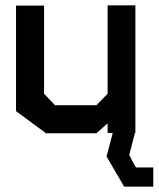

<svg xmlns="http://www.w3.org/2000/svg" viewBox="-20 -499 594 719"><path d="M554 128V200H445L379 87L402 0V-1H383V-37L341 0H152L40 -83V-478H145V-148L186 -105H341L383 -148V-479H487V-1H485V0L464 81L475 103L489 128Z"/></svg>

Font: Turret Road ExtraBold
Style: Regular
Weight: 800
Designer: Noponies
Foundry: Noponies
Version: Version 1.001; ttfautohint (v1.8)